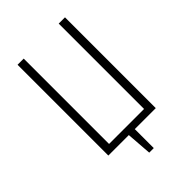

<svg xmlns="http://www.w3.org/2000/svg" viewBox="-242 -782 1023 1023"><g transform="rotate(-45 270.0 -270.5)"><path d="M449.2 -684.1V0H291V143.1H256.8L246.1 0H91.8V-684.1H138.2V-41H401.9V-684.1Z"/></g></svg>

Font: Fira Sans Compressed ExtraLight
Style: Regular
Weight: 250
Width: 1
Designer: Carrois Corporate & Edenspiekermann AG
Foundry: Carrois Corporate GbR & Edenspiekermann AG
Version: Version 4.203;PS 004.203;hotconv 1.0.88;makeotf.lib2.5.64775